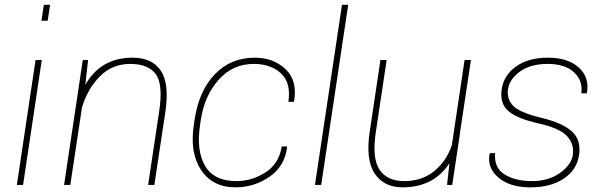

<svg xmlns="http://www.w3.org/2000/svg" viewBox="-20 -782 2552 812"><path d="M181.6 -694.3H155.3L165.5 -761.7H191.9ZM77.6 0H51.3L130.4 -528.3H156.7Z M540.5 -538.1Q623.5 -538.1 660.2 -482.9Q696.8 -427.7 679.7 -311L632.8 0H606.4L653.3 -312Q670.4 -426.3 638.4 -469Q606.4 -511.7 530.8 -511.7Q455.1 -511.7 402.8 -459.5Q350.6 -407.2 326.7 -327.6L277.3 0H251L330.1 -528.3H352.5L340.8 -423.3Q406.2 -538.1 540.5 -538.1Z M980 -16.1Q1044.9 -16.1 1102.5 -52.7Q1160.2 -89.4 1171.4 -162.6H1193.4L1194.3 -159.7Q1184.1 -78.6 1119.4 -34.2Q1054.7 10.3 976.1 10.3Q878.9 10.3 830.3 -63.2Q781.7 -136.7 799.8 -253.9L802.7 -274.4Q820.8 -397 888.2 -467.5Q955.6 -538.1 1057.1 -538.1Q1136.7 -538.1 1187.7 -489.5Q1238.8 -440.9 1223.6 -354L1222.7 -351.6H1199.7Q1211.4 -432.1 1168.2 -471.9Q1125 -511.7 1053.2 -511.7Q963.9 -511.7 904.3 -444.3Q844.7 -377 829.1 -274.4L826.2 -253.9Q809.6 -144.5 847.4 -80.3Q885.3 -16.1 980 -16.1Z M1338.4 0H1312L1426.3 -761.7H1452.6Z M1891.1 -168.9 1944.8 -528.3H1971.7L1924.8 -217.3H1925.3L1892.6 0H1870.6L1880.9 -91.8Q1814 10.3 1682.1 10.3Q1603.5 10.3 1564.5 -48.3Q1525.4 -106.9 1543.9 -227.1L1588.9 -528.3H1615.2L1569.8 -226.1Q1552.7 -114.3 1584.5 -65.2Q1616.2 -16.1 1690.4 -16.1Q1764.6 -16.1 1816.7 -58.6Q1868.7 -101.1 1891.1 -168.9Z M2462.4 -390.1 2461.4 -387.2H2438.5Q2445.8 -440.9 2407.7 -476.3Q2369.6 -511.7 2296.4 -511.7Q2223.1 -511.7 2178.7 -479.2Q2134.3 -446.8 2128.4 -404.8Q2122.6 -362.8 2150.6 -334.2Q2178.7 -305.7 2268.1 -284.2Q2357.4 -262.7 2397.7 -227.1Q2438 -191.4 2429.2 -127.9Q2420.4 -64.5 2365 -27.1Q2309.6 10.3 2222.7 10.3Q2135.7 10.3 2087.4 -31.5Q2039.1 -73.2 2050.8 -131.3L2051.8 -134.3H2073.7Q2068.8 -71.8 2114.7 -43.9Q2160.6 -16.1 2230 -16.1Q2299.3 -16.1 2348.1 -50.5Q2397 -85 2402.8 -128.9Q2408.7 -172.9 2378.2 -206.3Q2347.7 -239.7 2258.3 -259.8Q2168.9 -279.8 2131.1 -311.3Q2093.3 -342.8 2101.6 -403.3Q2109.9 -463.9 2162.6 -501Q2215.3 -538.1 2298.3 -538.1Q2381.3 -538.1 2427.5 -496.6Q2473.6 -455.1 2462.4 -390.1Z"/></svg>

Font: Roboto-ThinItalic
Style: Italic
Weight: 250
Italic angle: -12°
Designer: Google
Version: Version 1.100141; 2013; ttfautohint (v0.94.14-c901) -l 8 -r 